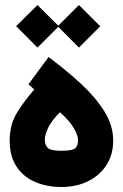

<svg xmlns="http://www.w3.org/2000/svg" viewBox="-20 -748 490 766"><path d="M173.8 -520.5Q245.1 -467.3 303.7 -413.1Q362.3 -358.9 397 -302.7Q431.6 -246.6 431.6 -187.5Q431.6 -130.9 404.5 -89.1Q377.4 -47.4 330.8 -24.7Q284.2 -2 225.1 -2Q166 -2 119.1 -22.5Q72.3 -43 45.4 -84.2Q18.6 -125.5 18.6 -187.5Q18.6 -248 44.7 -293Q70.8 -337.9 116.7 -391.1L93.3 -411.6ZM219.2 -300.3Q185.5 -266.6 172.1 -238.3Q158.7 -210 158.7 -189.9Q158.7 -170.4 170.2 -158.4Q181.6 -146.5 224.6 -146.5Q269.5 -146.5 280.5 -156.7Q291.5 -167 291.5 -190.4Q291.5 -206.5 275.1 -235.8Q258.8 -265.1 219.2 -300.3ZM44.4 -643.6 129.4 -728 212.4 -645.5 294.9 -728 379.9 -643.1 294.9 -558.1 212.4 -641.1 129.4 -558.1Z"/></svg>

Font: Vazir Black FD-WOL-UI
Style: Black-FD-WOL-UI
Weight: 900
Designer: Saber Rastikerdar
Foundry: Saber Rastikerdar
Version: Version 30.0.0